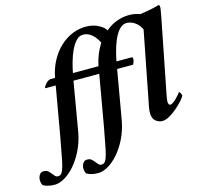

<svg xmlns="http://www.w3.org/2000/svg" viewBox="-268 -842 1279 1202"><g transform="rotate(-15 371.5 -240.5)"><path d="M398 -427 399 -433Q407 -471 421 -504Q435 -537 453 -565Q435 -602 409.5 -622.5Q384 -643 355 -643Q329 -643 309 -621Q289 -599 274 -566.5Q259 -534 248.5 -496.5Q238 -459 232 -427ZM383 -687Q429 -687 465 -668.5Q501 -650 511 -629Q545 -658 584.5 -672.5Q624 -687 665 -687Q702 -687 736 -674Q756 -677 775.5 -680.5Q795 -684 812 -687.5Q829 -691 842 -694.5Q855 -698 861 -700Q865 -698 866 -692Q867 -686 867 -681Q867 -678 865.5 -669.5Q864 -661 862 -649.5Q860 -638 858 -626.5Q856 -615 854 -606L761 -133Q760 -128 758.5 -116Q757 -104 757 -100Q757 -93 760 -85.5Q763 -78 771 -78Q779 -78 791 -87Q803 -96 814 -107Q825 -118 833 -128Q841 -138 842 -140Q847 -140 852 -129Q857 -118 857 -113Q851 -101 832.5 -80.5Q814 -60 791 -40.5Q768 -21 742.5 -6.5Q717 8 697 8Q672 8 652.5 -8.5Q633 -25 633 -63Q633 -68 634 -77Q635 -86 636.5 -95.5Q638 -105 639.5 -113Q641 -121 642 -124L730 -576Q716 -608 690 -625.5Q664 -643 637 -643Q598 -643 566.5 -588Q535 -533 514 -427H615Q618 -427 619 -422.5Q620 -418 620 -414Q620 -406 616.5 -396Q613 -386 609 -380H506L450 -58Q438 4 412.5 55Q387 106 355 142.5Q323 179 288.5 199Q254 219 224 219Q198 219 177.5 213Q157 207 149 201Q143 191 141 177Q139 163 142.5 150Q146 137 154.5 128Q163 119 178 119Q195 119 205 127.5Q215 136 222.5 146Q230 156 238 164.5Q246 173 258 173Q273 173 282 160Q291 147 298.5 119.5Q306 92 313.5 49Q321 6 333 -54L390 -380H223Q223 -378 222.5 -377Q222 -376 222 -374L168 -58Q156 4 130.5 55Q105 106 73 142.5Q41 179 6.5 199Q-28 219 -58 219Q-84 219 -104.5 213Q-125 207 -133 201Q-139 191 -141 177Q-143 163 -139.5 150Q-136 137 -127.5 128Q-119 119 -104 119Q-87 119 -77 127.5Q-67 136 -59.5 146Q-52 156 -44 164.5Q-36 173 -24 173Q-9 173 0 160Q9 147 16.5 119.5Q24 92 31.5 49Q39 6 51 -54L108 -380H42Q40 -380 40 -383Q40 -387 44.5 -394Q49 -401 56 -408.5Q63 -416 71.5 -421.5Q80 -427 89 -427H116Q128 -489 155 -537.5Q182 -586 218 -619Q254 -652 296.5 -669.5Q339 -687 383 -687Z"/></g></svg>

Font: Vermiglione
Style: Bold Italic
Weight: 700
Italic angle: -11°
Version: Version 1.000